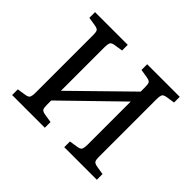

<svg xmlns="http://www.w3.org/2000/svg" viewBox="-153 -923 1146 1146"><g transform="rotate(45 420.0 -350.0)"><path d="M62 0V-48L120 -57Q142 -61 146.5 -73.5Q151 -86 151 -108V-596Q151 -619 146 -629Q141 -639 118 -643L62 -652V-700H338V-652L280 -643Q259 -639 254.5 -627Q250 -615 250 -592V-224L590 -557V-596Q590 -619 585 -629Q580 -639 557 -643L502 -652V-700H777V-652L720 -643Q698 -639 693.5 -627Q689 -615 689 -592V-104Q689 -81 694.5 -71Q700 -61 722 -57L777 -48V0H502V-48L559 -57Q581 -61 585.5 -73.5Q590 -86 590 -108V-473L250 -142V-104Q250 -81 255 -71Q260 -61 282 -57L338 -48V0Z"/></g></svg>

Font: Text Regular
Style: Regular
Weight: 400
Designer: Latin by Veronika Burian and Jose Scaglione. Greek by Irene Vlachou. Cyrillic by Vera Evstafieva.
Foundry: TypeTogether
Version: Version 3.002